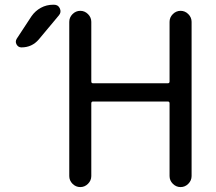

<svg xmlns="http://www.w3.org/2000/svg" viewBox="-20 -800 901 800"><path d="M205.1 -780.3Q222.7 -780.3 229.5 -764.6Q236.3 -749 225.6 -736.3L141.6 -635.7Q113.3 -602.5 69.3 -602.5Q55.7 -602.5 48.8 -615.2Q45.9 -621.1 45.9 -626Q45.9 -632.8 49.8 -638.7L111.3 -732.4Q127 -754.9 150.4 -767.6Q173.8 -780.3 201.2 -780.3ZM360.4 -709V-460.9Q360.4 -453.1 367.2 -453.1H679.7Q686.5 -453.1 686.5 -460.9V-709Q686.5 -727.5 700.2 -741.2Q713.9 -754.9 732.4 -754.9Q751 -754.9 764.6 -741.2Q778.3 -727.5 778.3 -709V-66.4Q778.3 -47.9 764.6 -34.2Q751 -20.5 732.4 -20.5Q713.9 -20.5 700.2 -34.2Q686.5 -47.9 686.5 -66.4V-369.1Q686.5 -377 679.7 -377H367.2Q360.4 -377 360.4 -369.1V-66.4Q360.4 -47.9 346.7 -34.2Q333 -20.5 314.5 -20.5Q295.9 -20.5 282.2 -34.2Q268.6 -47.9 268.6 -66.4V-709Q268.6 -727.5 282.2 -741.2Q295.9 -754.9 314.5 -754.9Q333 -754.9 346.7 -741.2Q360.4 -727.5 360.4 -709Z"/></svg>

Font: Gen Jyuu Gothic P Regular
Style: Regular
Weight: 400
Designer: [Source Han Sans]
Ryoko NISHIZUKA  (kana & ideographs); Paul D. Hunt (Latin, Greek & Cyrillic); Wenlong ZHANG  (bopomofo
Version: Version 1.002.20150607